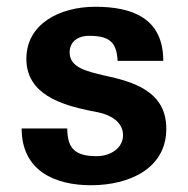

<svg xmlns="http://www.w3.org/2000/svg" viewBox="-20 -534 556 568"><path d="M44 -154C44 -29 142 14 249 14C362 14 472 -35 472 -153C472 -263 377 -292 287 -311L271 -315C214 -328 186 -345 186 -379C186 -409 208 -428 244 -428C304 -428 325 -409 328 -354H463C463 -480 372 -514 262 -514C156 -514 58 -463 58 -360C58 -255 161 -224 248 -206L269 -202C304 -195 344 -175 344 -134C344 -96 307 -72 266 -72C202 -72 179 -95 179 -154Z"/></svg>

Font: Perun
Style: Bold
Weight: 700
Foundry: Copyright (c) Stefan Peev, Context Ltd, 2016
Version: Version 1.089